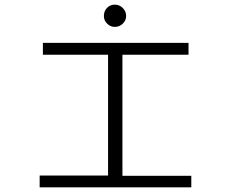

<svg xmlns="http://www.w3.org/2000/svg" viewBox="-20 -808 1040 828"><path d="M151 0V-51H446V-572H165V-623H793V-572H508V-50H805V0ZM475 -692Q456 -692 442 -706Q428 -720 428 -739Q428 -760 441.5 -774Q455 -788 475 -788Q495 -788 509.5 -773.5Q524 -759 524 -739Q524 -720 509.5 -706Q495 -692 475 -692Z"/></svg>

Font: Inconsolata UltraExpanded Light
Style: Regular
Weight: 300
Width: 9
Monospace: yes
Designer: Raph Levien, Cyreal, Brenton Simpson
Foundry: Raph Levien, Cyreal, Google
Version: Version 3.001; ttfautohint (v1.8.2.53-6de2)